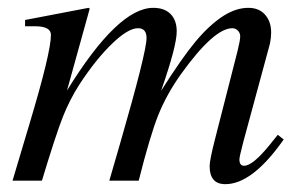

<svg xmlns="http://www.w3.org/2000/svg" viewBox="-20 -461 762 490"><path d="M704 -105 699 -98Q622 9 555 9Q515 9 515 -37Q515 -52 528 -103L586 -330Q593 -358 593 -368Q593 -377 587 -383Q581 -389 573 -389Q526 -389 442 -272Q405 -220 384 -167.5Q363 -115 334 0H259L286 -93Q354 -328 354 -364Q354 -389 332 -389Q307 -389 266 -349.5Q225 -310 183 -246Q158 -207 140.5 -163Q123 -119 87 0H12L55 -144Q110 -327 110 -372Q110 -394 69 -394H44V-410L206 -441L209 -439L151 -230Q281 -441 371 -441Q400 -441 415.5 -425Q431 -409 431 -381Q431 -343 391 -229Q444 -313 479.5 -355.5Q515 -398 551 -421Q583 -441 614 -441Q641 -441 656.5 -423.5Q672 -406 672 -378Q672 -365 669 -350L601 -99Q591 -61 591 -54Q591 -38 603 -38Q625 -38 668 -91L689 -117Z"/></svg>

Font: STIX MathJax Main
Style: Italic
Weight: 400
Italic angle: -16.33°
Designer: MicroPress Inc., with final additions and corrections provided by Coen Hoffman, Elsevier (retired)
Version: Version 1.1.1